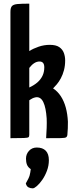

<svg xmlns="http://www.w3.org/2000/svg" viewBox="-20 -755 406 1049"><path d="M37 0V-690Q37 -713 45.5 -722Q54 -731 76 -733Q98 -735 140 -735V-476Q162 -490 191.5 -500Q221 -510 252 -510Q286 -510 304 -497.5Q322 -485 329 -465.5Q336 -446 336 -425Q336 -396 329.5 -371.5Q323 -347 312.5 -327.5Q302 -308 290.5 -294.5Q279 -281 270 -272Q295 -256 312.5 -229Q330 -202 339.5 -167Q349 -132 351 -90Q351 -73 350.5 -54Q350 -35 348 -17Q347 -9 341.5 -5Q336 -1 312.5 -0.5Q289 0 232 0Q234 -29 235 -56.5Q236 -84 235 -108Q233 -137 228.5 -159.5Q224 -182 216.5 -197.5Q209 -213 198 -219.5Q187 -226 173 -223Q164 -221 157 -217.5Q150 -214 145 -210.5Q140 -207 140 -207V-19Q140 -9 136 -5.5Q132 -2 110.5 -1Q89 0 37 0ZM140 -277Q166 -289 184 -304.5Q202 -320 212 -340.5Q222 -361 222 -387Q222 -419 196 -419Q181 -419 167 -410Q153 -401 140 -384ZM159 274Q146 274 135.5 268.5Q125 263 121 247Q138 218 142 203Q146 188 148 169Q133 159 127.5 145Q122 131 122 112Q122 87 138.5 69Q155 51 181 51Q213 51 230 68.5Q247 86 247 120Q247 150 236.5 178Q226 206 211 227.5Q196 249 181.5 261.5Q167 274 159 274Z"/></svg>

Font: Yanone Kaffeesatz SemiBold
Style: Regular
Weight: 600
Designer: Yanone (Cyrillic: Daniel Pouzeot, Huerta Tipografica, and Cyreal)
Foundry: Yanone
Version: Version 2.003